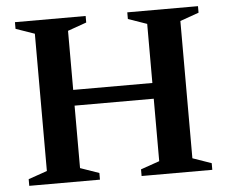

<svg xmlns="http://www.w3.org/2000/svg" viewBox="-50 -733 934 790"><g transform="rotate(-5 417.5 -338.0)"><path d="M254 -54.5 331.5 -27.5V0H39.5V-27.5L117 -54.5V-621.5L39.5 -648.5V-676H331.5V-649L254 -621.5ZM718 -54.5 795.5 -27.5V0H503.5V-27.5L581 -54.5V-621.5L503.5 -648.5V-676H795.5V-649L718 -621.5ZM177 -312.5V-377.5H658V-312.5Z"/></g></svg>

Font: Newsreader 16pt 16pt SemiBold
Style: Regular
Weight: 600
Version: Version 1.003